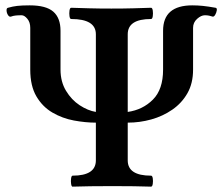

<svg xmlns="http://www.w3.org/2000/svg" viewBox="-20 -695 833 717"><path d="M251 2Q247 2 245.5 -8.5Q244 -19 245.5 -29Q247 -39 251 -39Q338 -39 338 -96V-237Q299 -237 256 -245Q213 -253 176 -274.5Q139 -296 116 -335Q93 -374 93 -435V-591Q93 -612 82 -625Q71 -638 61 -638Q47 -638 38 -637Q29 -636 21 -633Q15 -631 10 -638.5Q5 -646 4.5 -655.5Q4 -665 10 -666Q27 -671 44.5 -673Q62 -675 91 -675Q152 -675 179 -651.5Q206 -628 206 -580V-435Q206 -390 226.5 -356Q247 -322 277.5 -302Q308 -282 338 -277V-567Q338 -624 246 -624Q241 -624 239.5 -634.5Q238 -645 239.5 -655.5Q241 -666 246 -666Q278 -665 313.5 -664Q349 -663 396 -663Q443 -663 478 -664Q513 -665 544 -666Q549 -666 550.5 -655.5Q552 -645 550.5 -634.5Q549 -624 544 -624Q457 -624 457 -567V-277Q513 -285 551 -323Q589 -361 589 -435V-580Q589 -628 616.5 -651.5Q644 -675 698 -675Q718 -675 737.5 -673Q757 -671 785 -666Q791 -665 789.5 -656Q788 -647 783.5 -639.5Q779 -632 774 -633Q768 -635 761 -636.5Q754 -638 745 -638Q731 -638 716 -624.5Q701 -611 701 -591V-435Q701 -384 680 -347Q659 -310 623.5 -285.5Q588 -261 545 -249Q502 -237 457 -237V-96Q457 -39 544 -39Q549 -39 550.5 -29Q552 -19 550.5 -8.5Q549 2 544 2Q513 1 480 0.5Q447 0 400 0Q353 0 318 0.5Q283 1 251 2Z"/></svg>

Font: Junicode VF
Style: Regular
Weight: 400
Designer: Peter S. Baker
Version: Version 2.213